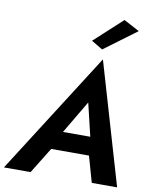

<svg xmlns="http://www.w3.org/2000/svg" viewBox="-135 -1078 929 1156"><g transform="rotate(10 330.0 -500.0)"><path d="M627 -949 429 -802 360 -843 531 -1000ZM507 0 462 -159H231L133 0H-30L444 -744L662 0ZM402 -473 283 -272H450Z"/></g></svg>

Font: Von Semi
Style: Italic
Weight: 600
Version: Version 4.000; ttfautohint (v1.8.4.7-5d5b)